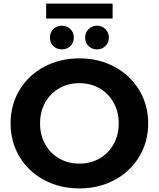

<svg xmlns="http://www.w3.org/2000/svg" viewBox="-20 -1037 884 1069"><path d="M39 -350Q39 -453 88.5 -535.5Q138 -618 225.5 -665Q313 -712 422 -712Q531 -712 618 -665Q705 -618 755 -535.5Q805 -453 805 -350Q805 -247 755 -164.5Q705 -82 618 -35Q531 12 422 12Q313 12 225.5 -35Q138 -82 88.5 -164.5Q39 -247 39 -350ZM641 -350Q641 -415 612.5 -466Q584 -517 534 -545.5Q484 -574 422 -574Q360 -574 310 -545.5Q260 -517 231.5 -466Q203 -415 203 -350Q203 -285 231.5 -234Q260 -183 310 -154.5Q360 -126 422 -126Q484 -126 534 -154.5Q584 -183 612.5 -234Q641 -285 641 -350ZM258 -828Q258 -856 277 -875Q296 -894 324 -894Q353 -894 372 -875Q391 -856 391 -828Q391 -799 372 -780.5Q353 -762 324 -762Q296 -762 277 -780.5Q258 -799 258 -828ZM454 -828Q454 -856 473.5 -875Q493 -894 520 -894Q548 -894 567 -875Q586 -856 586 -828Q586 -799 567 -780.5Q548 -762 520 -762Q492 -762 473 -780.5Q454 -799 454 -828ZM237 -1017H607V-934H237Z"/></svg>

Font: APTA Sans Regular
Style: Bold Italic
Weight: 700
Version: Version 7.200